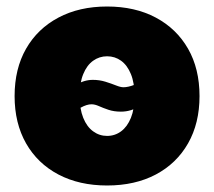

<svg xmlns="http://www.w3.org/2000/svg" viewBox="-20 -553 651 584"><path d="M305.7 11.2Q221.2 11.2 157.7 -22.2Q94.2 -55.7 59.3 -116.9Q24.4 -178.2 24.4 -260.7Q24.4 -343.8 59.3 -404.8Q94.2 -465.8 157.7 -499.5Q221.2 -533.2 305.7 -533.2Q390.6 -533.2 453.9 -499.5Q517.1 -465.8 552 -404.8Q586.9 -343.8 586.9 -260.7Q586.9 -178.2 552 -116.9Q517.1 -55.7 453.9 -22.2Q390.6 11.2 305.7 11.2ZM305.7 -139.6Q329.6 -139.6 348.4 -153.6Q367.2 -167.5 378.2 -194.6Q389.2 -221.7 389.2 -261.2Q389.2 -300.8 378.2 -327.6Q367.2 -354.5 348.4 -368.2Q329.6 -381.8 305.7 -381.8Q282.2 -381.8 263.2 -368.2Q244.1 -354.5 233.2 -327.6Q222.2 -300.8 222.2 -261.2Q222.2 -221.7 233.2 -194.6Q244.1 -167.5 263.2 -153.6Q282.2 -139.6 305.7 -139.6ZM185.1 -188.5 142.6 -225.1Q182.6 -277.3 209 -293.7Q235.4 -310.1 262.2 -310.1Q282.7 -310.1 300.8 -304.4Q318.8 -298.8 332.8 -293.2Q346.7 -287.6 355.5 -287.6Q369.6 -287.6 388.4 -294.9Q407.2 -302.2 420.4 -335.9L467.8 -303.2Q431.6 -249.5 405.8 -231.4Q379.9 -213.4 347.7 -213.4Q326.7 -213.4 310.1 -219Q293.5 -224.6 281 -230.2Q268.6 -235.8 258.3 -235.8Q244.1 -235.8 225.6 -225.6Q207 -215.3 185.1 -188.5Z"/></svg>

Font: Inter 28pt Black
Style: Regular
Weight: 900
Designer: Rasmus Andersson
Foundry: rsms
Version: Version 4.001;git-66647c0bb